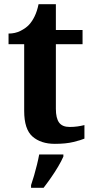

<svg xmlns="http://www.w3.org/2000/svg" viewBox="-20 -680 445 921"><path d="M243 10Q176 10 136 -25Q96 -60 96 -148V-468H21V-519Q53 -519 78.5 -532Q104 -545 119 -561Q134 -577 146 -601.5Q158 -626 165 -660H248V-536H376V-468H248V-158Q248 -113 263.5 -92Q279 -71 314 -71Q334 -71 351.5 -73.5Q369 -76 385 -80V-15Q369 -8 332.5 1Q296 10 243 10ZM129 208Q136 188 143.5 162Q151 136 157.5 109.5Q164 83 168 61H284V71Q275 92 259 119Q243 146 224.5 172.5Q206 199 189 221H129Z"/></svg>

Font: Noto Serif Armenian
Style: Regular
Weight: 400
Designer: Monotype Design Team
Foundry: Monotype Imaging Inc.
Version: Version 2.007